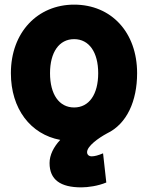

<svg xmlns="http://www.w3.org/2000/svg" viewBox="-20 -578 639 829"><path d="M27 -262C27 -439 143 -558 300 -558C460 -558 572 -439 572 -262C572 -142 528 -43 442 -2C405 18 356 53 356 79C356 90 364 97 376 97C388 97 404 93 425 84L439 210C403 225 360 231 331 231C241 231 194 198 194 126C194 91 212 56 240 26C112 2 27 -108 27 -262ZM196 -262C196 -171 235 -114 300 -114C365 -114 404 -171 404 -262C404 -352 365 -409 300 -409C235 -409 196 -352 196 -262Z"/></svg>

Font: Repo ExtraBold
Style: Bold
Weight: 700
Designer: Stefan Peev
Foundry: Context Ltd
Version: Version 1.502